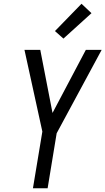

<svg xmlns="http://www.w3.org/2000/svg" viewBox="-20 -1000 560 1020"><path d="M155 0 205 -301 110 -735H194L259 -400L436 -735H520L281 -292L233 0ZM317 -795 272 -835 413 -980 466 -930Z"/></svg>

Font: Iosevka
Style: Italic
Weight: 400
Italic angle: -9°
Monospace: yes
Designer: Belleve Invis
Foundry: Belleve Invis
Version: Version 32.5.0; ttfautohint (v1.8.4)